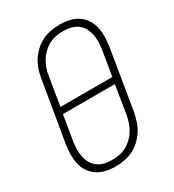

<svg xmlns="http://www.w3.org/2000/svg" viewBox="-182 -845 863 955"><g transform="rotate(-30 250.0 -367.5)"><path d="M199 8Q171 8 144.5 2Q118 -4 96.5 -18Q75 -32 60.5 -54Q46 -76 40 -101.5Q34 -127 34.5 -155Q35 -183 39 -210L97 -555Q101 -580 109 -604.5Q117 -629 131.5 -651.5Q146 -674 166 -692.5Q186 -711 210 -722.5Q234 -734 260 -738.5Q286 -743 310 -743Q338 -743 364.5 -737Q391 -731 412.5 -717Q434 -703 448.5 -681Q463 -659 469 -633.5Q475 -608 474.5 -580Q474 -552 470 -525L413 -180Q408 -155 400 -130.5Q392 -106 377.5 -83.5Q363 -61 343 -42.5Q323 -24 299 -12.5Q275 -1 249 3.5Q223 8 199 8ZM407 -386 431 -531Q434 -552 434.5 -574Q435 -596 430.5 -616.5Q426 -637 416 -654.5Q406 -672 389.5 -684Q373 -696 352.5 -701Q332 -706 310 -706Q290 -706 268.5 -702.5Q247 -699 228 -689Q209 -679 192.5 -663.5Q176 -648 164.5 -629.5Q153 -611 146 -590.5Q139 -570 136 -549L109 -386ZM200 -29Q220 -29 241 -32.5Q262 -36 281 -46Q300 -56 316.5 -71.5Q333 -87 344.5 -105.5Q356 -124 363 -144.5Q370 -165 374 -186L400 -349H102L78 -204Q75 -183 74.5 -161Q74 -139 78.5 -118.5Q83 -98 93 -80.5Q103 -63 119.5 -51Q136 -39 157 -34Q178 -29 200 -29Z"/></g></svg>

Font: Iosevka Extralight Oblique
Style: Regular
Weight: 200
Italic angle: -9°
Monospace: yes
Designer: Belleve Invis
Foundry: Belleve Invis
Version: Version 32.5.0; ttfautohint (v1.8.4)